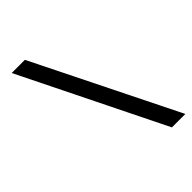

<svg xmlns="http://www.w3.org/2000/svg" viewBox="-232 -807 1021 1021"><g transform="rotate(-45 278.5 -296.5)"><path d="M446 107 48 -700H147L547 107Z"/></g></svg>

Font: Our Lexend
Style: Regular
Weight: 400
Designer: Bonnie Shaver-Troup, Thomas Jockin
Foundry: Lexend
Version: Version 1.007